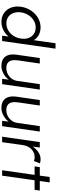

<svg xmlns="http://www.w3.org/2000/svg" viewBox="916 -1696 790 2661"><g transform="rotate(90 1310.5 -365.0)"><path d="M284 10Q213 10 161.5 -25Q110 -60 86 -121.5Q62 -183 73 -261Q85 -340 126.5 -401.5Q168 -463 229 -498Q290 -533 360 -533Q399 -533 434 -521Q469 -509 495 -487.5Q521 -466 536 -438.5Q551 -411 550 -381L529 -389L579 -740H654L548 0H474L491 -130L511 -137Q503 -109 480.5 -82.5Q458 -56 427 -35Q396 -14 359 -2Q322 10 284 10ZM304 -59Q356 -59 401 -85Q446 -111 476 -157Q506 -203 514 -262Q523 -321 506 -366.5Q489 -412 451.5 -438.5Q414 -465 362 -465Q308 -465 264 -438.5Q220 -412 190 -366.5Q160 -321 151 -262Q143 -204 159.5 -158Q176 -112 213 -85.5Q250 -59 304 -59Z M894 10Q834 10 796 -14.5Q758 -39 743 -86Q728 -133 738 -203L784 -522H860L816 -218Q809 -165 818 -129.5Q827 -94 854 -76Q881 -58 924 -58Q957 -58 987 -69.5Q1017 -81 1040.5 -101Q1064 -121 1080 -148Q1096 -175 1100 -205L1146 -522H1221L1146 0H1072L1085 -110L1098 -116Q1081 -81 1048.5 -52.5Q1016 -24 975.5 -7Q935 10 894 10Z M1476 10Q1416 10 1378 -14.5Q1340 -39 1325 -86Q1310 -133 1320 -203L1366 -522H1442L1398 -218Q1391 -165 1400 -129.5Q1409 -94 1436 -76Q1463 -58 1506 -58Q1539 -58 1569 -69.5Q1599 -81 1622.5 -101Q1646 -121 1662 -148Q1678 -175 1682 -205L1728 -522H1803L1728 0H1654L1667 -110L1680 -116Q1663 -81 1630.5 -52.5Q1598 -24 1557.5 -7Q1517 10 1476 10Z M1874 0 1949 -522H2024L2006 -383L2000 -402Q2016 -437 2045 -467Q2074 -497 2110.5 -515Q2147 -533 2188 -533Q2205 -533 2219.5 -530.5Q2234 -528 2244 -524L2211 -440Q2199 -446 2185.5 -448.5Q2172 -451 2160 -451Q2126 -451 2097.5 -439Q2069 -427 2047 -405.5Q2025 -384 2011 -356Q1997 -328 1992 -296L1950 0Z M2339 0 2433 -659H2508L2414 0ZM2285 -450 2296 -522H2621L2610 -450Z"/></g></svg>

Font: Lexend Light
Style: Italic
Weight: 300
Italic angle: -8.13011°
Designer: Bonnie Shaver-Troup, Thomas Jockin
Foundry: Lexend
Version: Version 1.007